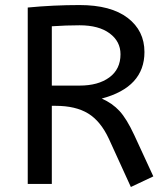

<svg xmlns="http://www.w3.org/2000/svg" viewBox="-20 -728 657 760"><path d="M586.9 -29.8 498 12.2 411.1 -178.2Q378.4 -248.5 328.9 -278.8Q279.3 -309.1 200.2 -309.1H185.1V0H89.8V-698.2Q190.9 -708 294.9 -708Q418.9 -708 485.4 -657.2Q551.8 -606.4 551.8 -522Q551.8 -382.8 382.8 -337.9Q424.8 -319.3 453.1 -288.6Q481.4 -257.8 511.2 -193.8ZM294.9 -627.9Q242.7 -627.9 185.1 -624V-389.2H294.9Q368.7 -389.2 412.8 -421.6Q457 -454.1 457 -513.2Q457 -564 414.1 -595.9Q371.1 -627.9 294.9 -627.9Z"/></svg>

Font: ABeeZee
Style: Regular
Weight: 400
Designer: Anja Meiners
Foundry: Anja Meiners
Version: Version 1.002